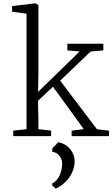

<svg xmlns="http://www.w3.org/2000/svg" viewBox="-20 -812 670 1145"><path d="M59.1 0H284.7V-33.2L209 -41.5V-95.7L206.5 -210.9L295.9 -294.9L479.5 -42L407.2 -32.7V0H629.9V-32.7L558.1 -41.5L338.9 -331.1L520.5 -504.9L596.2 -511.7V-551.3H381.8V-511.2L455.1 -505.4L207 -263.7L209 -372.6V-782.2L191.9 -792.5L52.2 -775.9V-742.2L138.2 -730.5V-41.5L59.1 -33.2ZM292 72.8V93.8C315.4 93.8 350.6 120.1 350.6 162.6C350.6 211.9 330.1 264.6 291.5 281.2V294.4L311.5 312.5C359.9 294.9 426.3 229.5 425.3 147.5C424.3 101.1 391.1 47.9 327.6 36.1Z"/></svg>

Font: Merriweather
Style: Light
Weight: 250
Designer: Eben Sorkin ( eben@eyebytes.com )
Foundry: Sorkin Type Co.
Version: Version 1.003